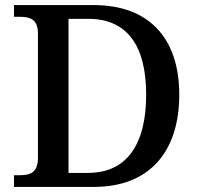

<svg xmlns="http://www.w3.org/2000/svg" viewBox="-20 -734 780 754"><path d="M35 0H349C571 0 684 -143 684 -362C684 -589 560 -714 349 -714H35V-668H57C96 -668 129 -660 129 -603V-115C129 -54 97 -46 57 -46H35ZM326 -55H249V-660H327C477 -660 554 -558 554 -362C554 -166 477 -55 326 -55Z"/></svg>

Font: Noto Serif Oriya Medium
Style: Regular
Weight: 500
Designer: David Williams
Foundry: Google LLC, David Williams
Version: Version 1.051